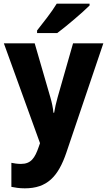

<svg xmlns="http://www.w3.org/2000/svg" viewBox="-20 -786 584 1046"><path d="M468 -756V-766H289C262 -721 215 -662 182 -620V-606H292C343 -644 431 -719 468 -756ZM1 -550 198 -6 191 14C170 75 149 107 94 107C75 107 56 104 42 101V232C62 236 85 240 115 240C236 240 297 177 342 44L543 -550H378L294 -256C286 -227 279 -198 275 -172H271C269 -198 262 -230 254 -257L169 -550Z"/></svg>

Font: Noto Sans Myanmar UI SemiCondensed ExtraBold
Style: Regular
Weight: 800
Width: 4
Designer: Monotype Design Team
Foundry: Monotype Imaging Inc.
Version: Version 2.103